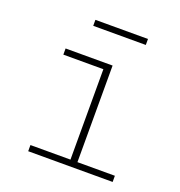

<svg xmlns="http://www.w3.org/2000/svg" viewBox="-126 -798 851 906"><g transform="rotate(20 300.0 -345.5)"><path d="M114 -31H315V-485H114V-516H350V-31H538V0H114ZM200 -691H464V-661H200Z"/></g></svg>

Font: IBM Plex Mono ExtLt
Style: Regular
Weight: 200
Monospace: yes
Designer: Mike Abbink, Paul van der Laan, Pieter van Rosmalen
Foundry: Bold Monday
Version: Version 2.3